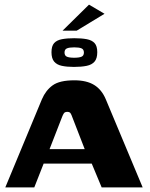

<svg xmlns="http://www.w3.org/2000/svg" viewBox="-20 -812 649 832"><path d="M3 0 161.6 -381.8Q178.2 -420.7 208.3 -442.3Q238.4 -464 302.4 -464Q355.4 -464 388.1 -443.8Q420.8 -423.7 438.4 -381.8L598.2 0H420.5L377.5 -103.2H169.2L128.6 0ZM194.8 -165.9H347L292.6 -306.2Q290 -314.2 286 -320.7Q282.1 -327.3 271.8 -327.3Q260.6 -327.3 256.5 -320.6Q252.3 -313.8 249.4 -306.2ZM300.3 -522Q270.1 -522 248.1 -526.7Q226.2 -531.3 214.6 -545.1Q203.1 -558.9 203.1 -585.7Q203.1 -612.5 214.6 -625.3Q226.2 -638 248.5 -642.2Q270.8 -646.4 301.6 -646.4Q333.5 -646.4 355.8 -642.2Q378.1 -638 389.8 -625.3Q401.5 -612.5 401.5 -585.7Q401.5 -558.9 389.8 -545.1Q378.1 -531.3 355.5 -526.7Q332.8 -522 300.3 -522ZM301.6 -561.8Q323 -561.8 333.3 -566.3Q343.6 -570.8 343.6 -584.3Q343.6 -597.9 333.3 -602.4Q323 -606.8 301.6 -606.8Q280.6 -606.8 270.1 -602.4Q259.6 -597.9 259.6 -584.3Q259.6 -570.8 269.9 -566.3Q280.3 -561.8 301.6 -561.8ZM251 -679 365.7 -791.9 432.9 -752.3 312.2 -679Z"/></svg>

Font: Genos Thin
Style: Regular
Weight: 100
Designer: Robert E. Leuschke
Foundry: Robert E. Leuschke
Version: Version 1.010